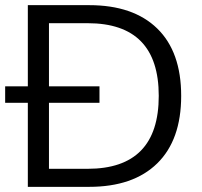

<svg xmlns="http://www.w3.org/2000/svg" viewBox="-21 -725 783 745"><path d="M87 0V-705H325Q496 -705 589 -614.5Q682 -524 682 -353Q682 -182 589 -91Q496 0 325 0ZM169 -70H319Q595 -70 595 -353Q595 -635 319 -635H169ZM-1 -326V-390H365V-326Z"/></svg>

Font: Nunito Sans
Style: Regular
Weight: 400
Designer: Vernon Adams
Foundry: Vernon Adams
Version: Version 3.101; ttfautohint (v1.8.4.7-5d5b);gftools[0.9.27]